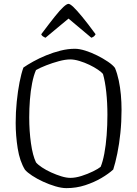

<svg xmlns="http://www.w3.org/2000/svg" viewBox="-20 -972 709 992"><path d="M323 0Q298 0 266 -9.5Q234 -19 202.5 -33.5Q171 -48 146 -64.5Q121 -81 109 -95Q82 -139 71.5 -205Q61 -271 61 -337Q61 -392 66.5 -446.5Q72 -501 81 -547Q90 -593 101 -623Q121 -637 151.5 -654Q182 -671 218.5 -686Q255 -701 293 -710.5Q331 -720 367 -720Q390 -720 420.5 -710.5Q451 -701 482 -685.5Q513 -670 538 -653Q563 -636 574 -621Q586 -592 593.5 -556.5Q601 -521 604.5 -482.5Q608 -444 608 -404Q608 -343 602 -285Q596 -227 586 -178.5Q576 -130 565 -96Q541 -74 503.5 -52Q466 -30 420 -15Q374 0 323 0ZM344 -53Q370 -53 401.5 -63Q433 -73 460.5 -86.5Q488 -100 500 -110Q511 -136 519 -178.5Q527 -221 531 -273Q535 -325 535 -379Q535 -441 529 -496.5Q523 -552 512 -590Q505 -599 486 -612Q467 -625 442 -637Q417 -649 390.5 -657Q364 -665 343 -665Q318 -665 284.5 -656Q251 -647 219 -634.5Q187 -622 166 -610Q154 -583 146 -542.5Q138 -502 134.5 -456Q131 -410 131 -365Q131 -295 140 -231.5Q149 -168 166 -133Q176 -121 197 -107Q218 -93 244.5 -81Q271 -69 297 -61Q323 -53 344 -53ZM215 -777Q206 -781 200.5 -785Q195 -789 193 -795Q235 -851 262.5 -885.5Q290 -920 307.5 -936Q325 -952 334 -952Q342 -952 359 -936Q376 -920 404.5 -885.5Q433 -851 474 -795Q472 -791 467.5 -786Q463 -781 452 -777L334 -876Z"/></svg>

Font: Texturina 12pt Thin
Style: Regular
Weight: 250
Designer: Guillermo Torres Carreño
Foundry: Omnibus-Type
Version: Version 1.002